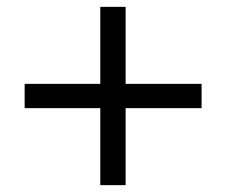

<svg xmlns="http://www.w3.org/2000/svg" viewBox="-20 -573 661 561"><path d="M52 -257V-328H273V-553H347V-328H569V-257H347V-32H273V-257Z"/></svg>

Font: Ruda
Style: Regular
Weight: 400
Designer: Mariela Monsalve, Angelina Sanchez
Foundry: Mariela Monsalve, Angelina Sanchez
Version: Version 1.002